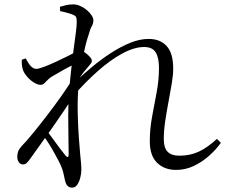

<svg xmlns="http://www.w3.org/2000/svg" viewBox="-20 -808 1040 878"><path d="M785 -31Q732 -31 698.5 -63.5Q665 -96 665 -162Q665 -218 675.5 -274.5Q686 -331 696.5 -387Q707 -443 707 -497Q707 -544 692 -568.5Q677 -593 639 -593Q594 -593 539.5 -563.5Q485 -534 429 -484.5Q373 -435 321 -376L322 -432Q359 -467 401 -502Q443 -537 487 -565.5Q531 -594 575 -612Q619 -630 660 -630Q712 -630 742 -597.5Q772 -565 772 -495Q772 -465 765.5 -426Q759 -387 750.5 -342.5Q742 -298 735.5 -254Q729 -210 729 -172Q729 -132 746.5 -114Q764 -96 800 -96Q849 -96 889 -114.5Q929 -133 972 -173L990 -155Q968 -124 936 -95.5Q904 -67 866 -49Q828 -31 785 -31ZM85 -56Q74 -56 66.5 -66Q59 -76 59 -91Q59 -105 63 -115.5Q67 -126 80 -141Q98 -159 128 -195.5Q158 -232 193.5 -278Q229 -324 262.5 -371.5Q296 -419 321 -461L319 -373Q300 -342 274.5 -304.5Q249 -267 222 -228Q195 -189 168.5 -152.5Q142 -116 121 -86Q112 -73 104 -64.5Q96 -56 85 -56ZM310 50Q297 50 289 42Q281 34 277 16Q273 -2 270 -16Q267 -30 260 -47Q255 -59 245 -78Q235 -97 222 -120Q209 -143 195 -164Q181 -185 169 -201L185 -223Q200 -203 218.5 -177.5Q237 -152 254 -129.5Q271 -107 280 -96Q294 -81 294 -103Q294 -132 293 -178.5Q292 -225 292 -280Q292 -335 296 -388Q300 -440 305.5 -489.5Q311 -539 316.5 -581Q322 -623 326.5 -656Q331 -689 331 -709Q331 -726 326.5 -732Q322 -738 308 -743Q299 -746 285 -750Q271 -754 255 -757L254 -777Q267 -781 282.5 -784.5Q298 -788 315 -788Q330 -788 346.5 -781Q363 -774 376.5 -762.5Q390 -751 398.5 -738.5Q407 -726 407 -715Q407 -700 399.5 -687.5Q392 -675 384 -645Q379 -631 372.5 -606Q366 -581 359 -548.5Q352 -516 346.5 -479Q341 -442 338 -405Q334 -347 335.5 -287.5Q337 -228 340.5 -179.5Q344 -131 347 -99Q349 -80 350.5 -63.5Q352 -47 352 -31Q352 -14 347 5Q342 24 333 37Q324 50 310 50ZM166 -420Q152 -420 134.5 -431Q117 -442 103 -458.5Q89 -475 84 -491Q81 -502 80 -513.5Q79 -525 80 -535L98 -541Q110 -517 121.5 -505Q133 -493 146 -493Q156 -493 181.5 -502.5Q207 -512 237 -526Q267 -540 292 -552.5Q317 -565 327 -571Q336 -576 342 -577.5Q348 -579 357 -575Q365 -571 375.5 -562.5Q386 -554 393 -545.5Q400 -537 400 -531Q400 -522 393 -514.5Q386 -507 377 -495Q364 -481 351.5 -463Q339 -445 326 -425L330 -483Q334 -491 339 -503Q344 -515 347 -527Q325 -517 300.5 -504.5Q276 -492 254 -479Q232 -466 214 -456Q204 -449 196.5 -441Q189 -433 182 -426.5Q175 -420 166 -420Z"/></svg>

Font: Noto Serif JP ExtraLight
Style: Regular
Weight: 400
Version: Version 2.003-H1;hotconv 1.1.1;makeotfexe 2.6.0